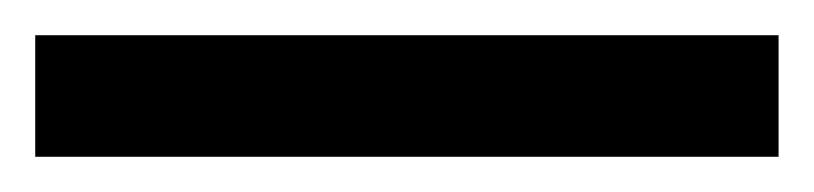

<svg xmlns="http://www.w3.org/2000/svg" viewBox="-30 32 462 109"><path d="M-10 121V52H412V121Z"/></svg>

Font: Heraclito
Style: Regular
Weight: 400
Designer: Kostas Bartsokas (font) & Cristiano Sobral (main changes)
Foundry: Kostas Bartsokas (font) & Cristiano Sobral (main changes)
Version: Version 1.00;July 8, 2020;FontCreator 13.0.0.2655 64-bit